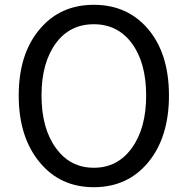

<svg xmlns="http://www.w3.org/2000/svg" viewBox="-20 -767 782 800"><path d="M146 -90Q58 -195 58 -369Q58 -543 146 -646Q231 -747 371 -747Q511 -747 597 -646Q684 -543 684 -369Q684 -195 597 -90Q511 13 371 13Q231 13 146 -90ZM529 -150Q589 -232 589 -369Q589 -506 529 -587Q470 -666 371 -666Q271 -666 213 -587Q153 -506 153 -369Q153 -232 213 -150Q272 -68 371 -68Q470 -68 529 -150Z"/></svg>

Font: KaiGen Gothic CN Regular
Style: Regular
Weight: 400
Designer: Ryoko NISHIZUKA  (kana & ideographs); Paul D. Hunt (Latin, Greek & Cyrillic); Wenlong ZHANG  (bopomofo); Sandoll Communi
Foundry: Adobe Systems Incorporated
Version: Version 1.002.20150501